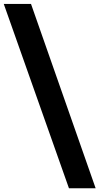

<svg xmlns="http://www.w3.org/2000/svg" viewBox="-43 -832 518 998"><path d="M454.1 146.5H315.4L-23.4 -811.5H118.2Z"/></svg>

Font: Reddit Sans Condensed Black
Style: Regular
Weight: 900
Designer: Stephen Hutchings
Foundry: Reddit
Version: Version 1.014